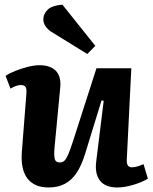

<svg xmlns="http://www.w3.org/2000/svg" viewBox="-20 -814 674 848"><path d="M4.5 -479Q21.5 -490.5 48 -501Q74.5 -511.5 103.3 -518.8Q132 -526 154 -526Q203 -526 227 -500.8Q251 -475.5 246 -427L220.5 -158.5Q218 -124 222.3 -110.3Q226.5 -96.5 244 -96.5Q256.5 -96.5 264.8 -104.5Q273 -112.5 281.8 -133Q290.5 -153.5 302.5 -190.5L406 -512.5H560L540 -110Q539 -92 544.5 -83.5Q550 -75 562.5 -75Q574.5 -75 588.3 -79.3Q602 -83.5 614 -89L633 -25Q620.5 -17 603.8 -10Q587 -3 568.5 2.5Q550 8 531.8 11Q513.5 14 498 14Q445 14 421.5 -16.3Q398 -46.5 405 -101.5L438 -368.5L428.5 -370.5L356 -135Q340 -82.5 317.8 -49.7Q295.5 -17 265.2 -1.5Q235 14 194.5 14Q132 14 101.2 -25.7Q70.5 -65.5 76.5 -143.5L96.5 -399.5Q98.5 -423 92.2 -430.7Q86 -438.5 72.5 -438.5Q63 -438.5 51 -434.5Q39 -430.5 26.5 -422.5ZM401 -611.5 365.5 -575.5 206 -674Q190.5 -684 180.7 -698.5Q171 -713 171.5 -730Q172 -753.5 190.7 -771.5Q209.5 -789.5 255.5 -793.5Z"/></svg>

Font: Literata
Style: Italic
Weight: 400
Italic angle: -2°
Designer: Latin by Veronika Burian and Jose Scaglione. Greek by Irene Vlachou. Cyrillic by Vera Evstafieva
Foundry: TypeTogether
Version: Version 3.103;gftools[0.9.29]